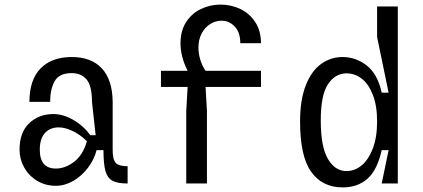

<svg xmlns="http://www.w3.org/2000/svg" viewBox="-20 -798 1840 835"><path d="M65 -147Q65 -222 107 -262Q149 -302 212 -302Q254 -302 298 -277Q342 -252 373 -210H396L380 -355Q380 -425 356.5 -452.5Q333 -480 292 -480Q237 -480 217.5 -444.5Q198 -409 198 -355H108Q108 -451 156.5 -500.5Q205 -550 292 -550Q377 -550 423 -500.5Q469 -451 470 -355V-145Q470 -104 483.5 -89.5Q497 -75 535 -75V0Q491 0 469 -12Q447 -24 438.5 -54.5Q430 -85 430 -145H400Q390 -105 363 -69Q336 -33 299 -11.5Q262 10 223 10Q177 10 141 -12Q105 -34 85 -70Q65 -106 65 -147ZM223 -65Q264 -65 302.5 -94.5Q341 -124 358 -184Q327 -214 294.5 -229Q262 -244 236 -244Q197 -244 175 -219Q153 -194 153 -147Q153 -65 223 -65Z M765 -610Q765 -664 789.5 -702Q814 -740 854 -759Q894 -778 939 -778Q985 -778 1025 -759Q1065 -740 1090 -702Q1115 -664 1115 -610H1025Q1025 -657 1001 -682.5Q977 -708 943 -708Q918 -708 895 -694Q872 -680 857.5 -653.5Q843 -627 843 -591Q843 -565 851 -538.5Q859 -512 874 -490H1115V-420H874L880 -315V0H790V-315L796 -420H680V-490H796Q765 -551 765 -610Z M1285 -270Q1285 -363 1309.5 -426Q1334 -489 1376 -519.5Q1418 -550 1470 -550Q1527 -550 1574.5 -513.5Q1622 -477 1640 -395H1670L1620 -637V-770H1710V0H1640L1670 -145H1640Q1621 -59 1578.5 -21Q1536 17 1470 17Q1382 17 1333.5 -50.5Q1285 -118 1285 -270ZM1487 -54Q1523 -54 1553 -79Q1583 -104 1601.5 -152.5Q1620 -201 1620 -270Q1620 -338 1601.5 -385.5Q1583 -433 1553 -456Q1523 -479 1487 -479Q1438 -479 1406.5 -432Q1375 -385 1375 -274Q1375 -160 1406 -107Q1437 -54 1487 -54Z"/></svg>

Font: Sligoil Micro
Style: Regular
Weight: 400
Designer: Ariel Martín Pérez
Foundry: Igor Stepanchenko
Version: Version 1.001